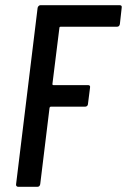

<svg xmlns="http://www.w3.org/2000/svg" viewBox="-20 -720 489 740"><path d="M431 -617H213Q212 -617 210.5 -616Q209 -615 209 -613L182 -396Q182 -392 186 -392H319Q329 -392 327 -382L319 -319Q319 -315 316 -312Q313 -309 309 -309H176Q173 -309 171 -305L135 -10Q133 0 124 0H50Q46 0 43.5 -3Q41 -6 42 -10L125 -690Q126 -694 129 -697Q132 -700 136 -700H441Q451 -700 449 -690L442 -627Q440 -617 431 -617Z"/></svg>

Font: Barlow Condensed Medium
Style: Italic
Weight: 500
Width: 3
Italic angle: -7°
Designer: Jeremy Tribby
Foundry: Tribby Type
Version: Version 1.408